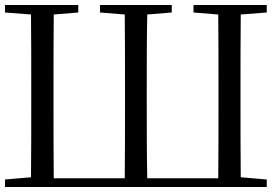

<svg xmlns="http://www.w3.org/2000/svg" viewBox="-44 -748 1087 768"><path d="M126 0H1023V-30L919 -39C918 -137 918 -238 918 -343V-389C918 -492 918 -592 919 -690L1023 -698V-728H730V-698L829 -690C830 -591 830 -492 830 -388V-343C830 -236 830 -135 829 -35H545C543 -135 543 -236 543 -343V-389C543 -491 543 -592 545 -690L643 -698V-728H356V-698L455 -690C456 -591 456 -492 456 -388V-343C456 -236 456 -135 455 -35H171C170 -135 170 -236 170 -343V-388C170 -492 170 -591 171 -690L269 -698V-728H-24V-698L80 -690C81 -592 81 -492 81 -389V-343C81 -238 81 -137 80 -39L-24 -30V0Z"/></svg>

Font: Harano Aji Mincho TW
Style: Regular
Weight: 400
Foundry: Masamichi Hosoda
Version: HaranoAjiMinchoTW-Regular version 20230610;ttx 4.39.4